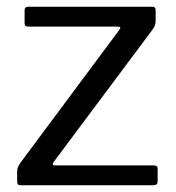

<svg xmlns="http://www.w3.org/2000/svg" viewBox="-20 -550 522 570"><path d="M43 0Q36 0 33.5 -2.5Q31 -5 31 -12V-41Q31 -49 33.5 -54.5Q36 -60 43 -70L334 -461Q342 -471 329 -471H64Q58 -471 55.5 -473.5Q53 -476 53 -482V-519Q53 -530 63 -530H433Q442 -530 442 -520V-488Q442 -481 440 -475Q438 -469 432 -461L140 -70Q132 -59 143 -59H437Q448 -59 448 -50V-12Q448 -6 445 -3Q442 0 435 0H43Z"/></svg>

Font: Libre Franklin Thin
Style: Regular
Weight: 400
Version: Version 3.000